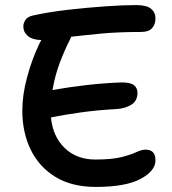

<svg xmlns="http://www.w3.org/2000/svg" viewBox="-20 -730 679 757"><path d="M358 7Q263 7 198.5 -32.5Q134 -72 101 -140Q68 -208 68 -293Q68 -356 86.5 -424.5Q105 -493 132 -551Q137 -562 143 -572Q108 -573 90 -588Q72 -603 72 -626Q72 -638 80 -651Q88 -664 110 -669Q174 -683 249 -691.5Q324 -700 394.5 -705Q465 -710 517 -710Q558 -710 575.5 -695.5Q593 -681 593 -657Q593 -634 579.5 -619Q566 -604 537 -604Q446 -604 378 -597.5Q310 -591 260 -585L258 -578Q237 -538 217 -486Q197 -434 187 -375Q247 -386 320.5 -394.5Q394 -403 460 -405Q495 -405 508.5 -394Q522 -383 522 -364Q522 -332 497.5 -317Q473 -302 439 -300Q364 -296 296.5 -286.5Q229 -277 181 -267Q188 -192 235 -146.5Q282 -101 356 -101Q421 -101 458.5 -110.5Q496 -120 517 -130Q538 -140 554 -140Q593 -140 593 -98Q593 -56 534 -24.5Q475 7 358 7Z"/></svg>

Font: Shantell Sans Normal
Style: Regular
Weight: 500
Designer: Stephen Nixon, Anya Danilova, Shantell Martin
Foundry: Arrow Type
Version: Version 1.009;[a7da0bfa3]